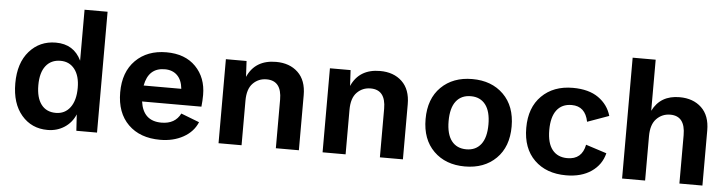

<svg xmlns="http://www.w3.org/2000/svg" viewBox="-45 -923 4317 1138"><g transform="rotate(5 2113.0 -354.5)"><path d="M418 -719H555V0H432L426 -97Q405 -47 361 -18.5Q317 10 261 10Q166 10 106.5 -59.5Q47 -129 47 -249Q47 -370 108.5 -440Q170 -510 266 -510Q373 -510 418 -416ZM301 -95Q355 -95 386.5 -137Q418 -179 418 -254Q418 -325 387 -365Q356 -405 303 -405Q247 -405 215.5 -365Q184 -325 184 -250Q184 -175 214.5 -135Q245 -95 301 -95Z M1162 -277Q1162 -243 1158 -207H805Q821 -92 930 -92Q1011 -92 1043 -156L1152 -114Q1128 -56 1068.5 -23Q1009 10 931 10Q811 10 741 -59Q671 -128 671 -250Q671 -371 740.5 -440.5Q810 -510 924 -510Q1035 -510 1098.5 -445Q1162 -380 1162 -277ZM923 -409Q826 -409 806 -302H1030Q1025 -354 997 -381.5Q969 -409 923 -409Z M1576 -510Q1657 -510 1706.5 -463Q1756 -416 1756 -328V0H1619V-289Q1619 -402 1529 -402Q1481 -402 1448 -368.5Q1415 -335 1415 -265V0H1278V-500H1401L1406 -406Q1452 -510 1576 -510Z M2195 -510Q2276 -510 2325.5 -463Q2375 -416 2375 -328V0H2238V-289Q2238 -402 2148 -402Q2100 -402 2067 -368.5Q2034 -335 2034 -265V0H1897V-500H2020L2025 -406Q2071 -510 2195 -510Z M2558.5 -440.5Q2629 -510 2744 -510Q2859 -510 2929.5 -440.5Q3000 -371 3000 -250Q3000 -129 2929.5 -59.5Q2859 10 2744 10Q2629 10 2558.5 -59.5Q2488 -129 2488 -250Q2488 -371 2558.5 -440.5ZM2744 -408Q2687 -408 2656 -368Q2625 -328 2625 -250Q2625 -172 2656 -132Q2687 -92 2744 -92Q2800 -92 2831 -132Q2862 -172 2862 -250Q2862 -328 2831 -368Q2800 -408 2744 -408Z M3342 -510Q3437 -510 3494.5 -469.5Q3552 -429 3571 -363L3443 -317Q3425 -408 3344 -408Q3286 -408 3255 -367.5Q3224 -327 3224 -249Q3224 -171 3255.5 -131.5Q3287 -92 3345 -92Q3432 -92 3449 -181L3573 -141Q3556 -72 3496.5 -31Q3437 10 3346 10Q3228 10 3157.5 -59Q3087 -128 3087 -250Q3087 -371 3157 -440.5Q3227 -510 3342 -510Z M3679 0V-719H3816V-415Q3863 -510 3977 -510Q4058 -510 4107.5 -463Q4157 -416 4157 -328V0H4020V-288Q4020 -402 3931 -402Q3883 -402 3849.5 -368Q3816 -334 3816 -264V0Z"/></g></svg>

Font: Elaine Sans SemiBold
Style: Regular
Weight: 600
Designer: Wei Huang
Foundry: Wei Huang
Version: Version 2.001;December 24, 2019;FontCreator 12.0.0.2547 64-b